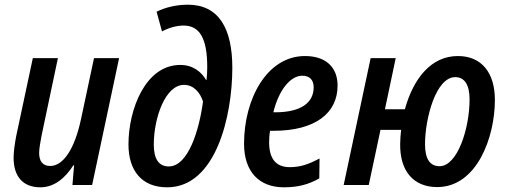

<svg xmlns="http://www.w3.org/2000/svg" viewBox="-20 -789 2161 819"><path d="M152 10C213 10 259 -31 293 -84H296L289 0H373L488 -541H381L326 -283C299 -154 250 -81 194 -81C162 -81 147 -102 147 -136C147 -156 152 -181 157 -209L227 -541H120L49 -208C43 -176 38 -142 38 -116C38 -36 78 10 152 10Z M693 10C901 10 971 -294 971 -500C971 -668 913 -769 781 -769C735 -769 685 -758 648 -739L671 -655C701 -671 734 -680 763 -680C832 -680 864 -625 864 -503C864 -485 863 -465 861 -448H859C839 -482 804 -512 749 -512C600 -512 528 -322 528 -173C528 -63 583 10 693 10ZM700 -79C656 -79 636 -113 636 -172C636 -286 685 -427 765 -427C805 -427 833 -396 846 -356C830 -235 783 -79 700 -79Z M1191 10C1251 10 1296 -2 1342 -28L1343 -113C1294 -87 1260 -76 1216 -76C1157 -76 1128 -112 1128 -182C1128 -198 1129 -215 1132 -231H1146C1326 -231 1420 -307 1420 -424C1420 -503 1369 -550 1281 -550C1118 -550 1021 -366 1021 -176C1021 -57 1085 10 1191 10ZM1146 -310C1169 -405 1219 -466 1269 -466C1302 -466 1318 -447 1318 -417C1318 -350 1263 -310 1154 -310Z M1845 9C2013 9 2091 -201 2091 -363C2091 -478 2035 -550 1933 -550C1820 -550 1744 -456 1707 -323H1622L1668 -541H1561L1446 0H1553L1603 -235H1691C1689 -216 1687 -195 1687 -176C1685 -60 1743 9 1845 9ZM1855 -80C1812 -80 1793 -114 1793 -174C1793 -283 1839 -460 1922 -460C1963 -460 1983 -425 1983 -365C1983 -240 1931 -80 1855 -80Z"/></svg>

Font: Noto Sans Display SemiCondensed Medium
Style: Italic
Weight: 500
Width: 4
Italic angle: -12°
Designer: Monotype Design Team
Foundry: Monotype Imaging Inc.
Version: Version 1.900